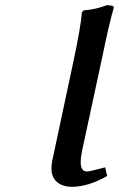

<svg xmlns="http://www.w3.org/2000/svg" viewBox="-20 -717 463 747"><path d="M183.1 -90.8 266.1 -480Q294.4 -613.3 298.8 -669.9L306.2 -676.8Q353.5 -680.2 395 -696.8Q422.9 -696.8 422.9 -688Q404.3 -624.5 377.9 -495.1L298.8 -127.9Q293.9 -101.1 293.9 -87.9Q293.9 -49.8 317.9 -49.8Q329.6 -49.8 389.2 -65.9L397 -32.2Q322.8 9.8 259.8 9.8Q224.1 9.8 202.1 -8.5Q180.2 -26.9 180.2 -61Q180.2 -74.2 183.1 -90.8Z"/></svg>

Font: Linear Smooth
Style: Bold Italic
Weight: 700
Designer: Philipp H. Poll, Flanker
Foundry: Philipp H. Poll, reworked by Flanker
Version: Version 1.061 | FøM Fix